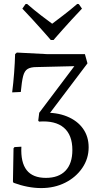

<svg xmlns="http://www.w3.org/2000/svg" viewBox="-20 -728 502 979"><path d="M190 231Q156 231 120 224Q84 217 49 204L46 198L49 28L54 22L89 20Q85 100 116 139.5Q147 179 214 179Q279 179 314 142.5Q349 106 349 37Q349 -40 305.5 -77Q262 -114 179 -108L175 -113L180 -153H197Q268 -156 321 -134.5Q374 -113 403 -72.5Q432 -32 432 23Q432 81 399.5 128.5Q367 176 312.5 203.5Q258 231 190 231ZM180 -153 385 -425 374 -391 166 -386Q137 -386 121 -376.5Q105 -367 98 -340Q91 -313 86 -259L42 -257Q48 -303 52 -356Q56 -409 57 -452L66 -460L220 -452H413L426 -405L222 -135ZM239 -524Q239 -524 226.5 -538.5Q214 -553 192.5 -577Q171 -601 145.5 -629Q120 -657 94 -684L110 -707L118 -708Q156 -675 190 -649Q224 -623 246 -607Q267 -623 302 -649.5Q337 -676 374 -708L382 -707L398 -684Q372 -657 346.5 -629Q321 -601 299.5 -577Q278 -553 265.5 -538.5Q253 -524 253 -524Z"/></svg>

Font: Alegreya
Style: Regular
Weight: 400
Designer: Juan Pablo del Peral
Foundry: Huerta Tipografica
Version: Version 2.009